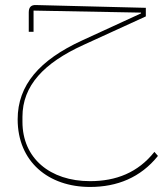

<svg xmlns="http://www.w3.org/2000/svg" viewBox="-20 -437 646 761"><path d="M337 304C444 304 537 267 606 181L592 165C527 247 440 281 337 281C178 281 69 190 69 46V26C69 -97 153 -187 311 -259L558 -372V-406L123 -417C103 -418 94 -408 94 -388V-311H113V-395L539 -387V-384L304 -276C137 -199 50 -100 50 36C50 204 172 304 337 304Z"/></svg>

Font: IBM Plex Arabic Thin
Style: Regular
Weight: 100
Designer: Mike Abbink, Paul van der Laan, Pieter van Rosmalen, Wael Morcos, Khajak Apelian
Foundry: Bold Monday
Version: Version 1.0